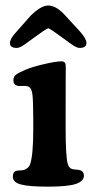

<svg xmlns="http://www.w3.org/2000/svg" viewBox="-20 -678 348 707"><path d="M106.9 -540.5Q101.1 -536.1 92.8 -530.3Q84.5 -524.4 80.3 -521.2Q76.2 -518.1 70.6 -514.2Q64.9 -510.3 61.8 -508.5Q58.6 -506.8 54.7 -504.9Q50.8 -502.9 47.6 -502.2Q44.4 -501.5 41.5 -501.5Q16.6 -501.5 16.6 -519.5Q16.6 -532.7 33.2 -552.7L92.3 -619.6Q130.4 -657.7 157.7 -657.7Q184.1 -657.7 213.9 -627.9L275.4 -561Q298.3 -535.2 298.3 -519.5Q298.3 -501.5 273.4 -501.5Q270.5 -501.5 267.3 -502.2Q264.2 -502.9 260.3 -504.9Q256.3 -506.8 253.2 -508.5Q250 -510.3 244.4 -514.2Q238.8 -518.1 234.6 -521.2Q230.5 -524.4 222.2 -530.3Q213.9 -536.1 208 -540.5Q169.9 -568.8 157.7 -574.2Q144.5 -568.4 106.9 -540.5ZM102.5 -203.6V-235.8Q102.5 -310.5 98.9 -333.7Q95.2 -356.9 81.1 -360.4Q72.8 -362.3 61 -361.6Q49.3 -360.8 45.4 -361.8Q29.3 -365.7 29.3 -382.3Q29.3 -395 38.1 -402.3Q46.9 -409.7 73.2 -420.9Q99.6 -432.1 143.1 -442.1Q186.5 -452.1 205.6 -452.1Q215.3 -452.1 218.8 -447.3Q222.2 -442.4 222.2 -430.7Q222.2 -425.8 221.9 -383.3Q221.7 -340.8 221.7 -252V-208.5Q221.7 -100.6 229.5 -74.7Q234.4 -57.1 249 -54.7Q254.4 -53.7 262.5 -53.2Q270.5 -52.7 274.9 -51.3Q289.1 -46.4 289.1 -31.7Q289.1 -10.7 259.3 -0.7Q229.5 9.3 157.2 9.3Q85.9 9.3 56.6 1.2Q27.3 -6.8 27.3 -27.3Q27.3 -45.4 39.6 -48.8Q44.4 -50.3 53.5 -50.5Q62.5 -50.8 66.4 -51.8Q73.7 -53.2 80.8 -59.1Q87.9 -64.9 90.8 -73.2Q102.5 -106 102.5 -203.6Z"/></svg>

Font: Cooper* SemiBold
Style: Regular
Weight: 600
Designer: Owen Earl
Foundry: indestructible type*
Version: Version 0.001